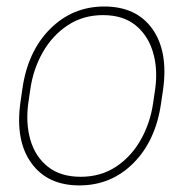

<svg xmlns="http://www.w3.org/2000/svg" viewBox="-20 -558 575 588"><path d="M48.3 -284.2Q64.5 -400.4 133.3 -469.2Q202.1 -538.1 299.3 -538.1Q397.9 -538.1 446.8 -469.2Q495.6 -400.4 479.5 -284.2L473.6 -244.1Q457.5 -127.9 389.2 -59.1Q320.8 9.8 223.1 9.8Q125 9.8 75.7 -59.1Q26.4 -127.9 42.5 -244.1ZM66.9 -244.1Q58.1 -181.6 73 -129.9Q87.9 -78.1 126.7 -47.4Q165.5 -16.6 227.1 -16.6Q288.6 -16.6 335.2 -47.4Q381.8 -78.1 411.1 -129.9Q440.4 -181.6 449.2 -244.1L455.1 -284.2Q463.9 -345.7 448.7 -397.5Q433.6 -449.2 395.3 -480.5Q356.9 -511.7 295.4 -511.7Q234.4 -511.7 187.3 -480.5Q140.1 -449.2 110.8 -397.5Q81.5 -345.7 72.8 -284.2Z"/></svg>

Font: Robert Sans Thin
Style: Italic
Weight: 100
Italic angle: -8°
Designer: Christian Robertson (extended by Adam Twardoch)
Foundry: Google
Version: Version 12.135;April 2, 2019;FontCreator 11.5.0.2425 64-bit;